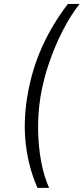

<svg xmlns="http://www.w3.org/2000/svg" viewBox="-20 -781 413 949"><path d="M115.4 -306.8Q136.7 -434.7 187.7 -548.3Q238.6 -661.9 315.7 -761.4H373.2Q329.5 -706 290.8 -630.9Q252.1 -555.8 223.4 -472.1Q194.6 -388.5 180.8 -306.8Q167.3 -225.1 168.3 -141.3Q169.4 -57.5 183.4 17.2Q197.4 92 222.7 147.7H165.1Q121.4 47.9 107.8 -65.7Q94.1 -179.3 115.4 -306.8Z"/></svg>

Font: Inter UI Light
Style: Italic
Weight: 300
Italic angle: 9.39999°
Designer: Rasmus Andersson
Foundry: rsms
Version: 3.2;8d6f07862